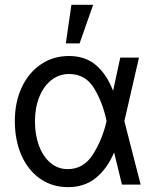

<svg xmlns="http://www.w3.org/2000/svg" viewBox="-20 -771 649 802"><path d="M42 -265.6Q42 -344.2 70.8 -406Q99.6 -467.8 151.1 -502.4Q202.6 -537.1 267.6 -537.1Q336.4 -537.1 380.9 -499Q425.3 -460.9 452.1 -392.6H452.6L482.4 -530.3H560.5L499.5 -265.1L567.4 0H489.3L457 -132.8H456.1Q427.7 -66.4 380.4 -27.8Q333 10.7 264.6 10.7Q198.2 10.7 147.7 -24.4Q97.2 -59.6 69.6 -122.3Q42 -185.1 42 -265.6ZM262.7 -64.5Q329.6 -64.5 368.7 -126.7Q407.7 -189 424.8 -263.7L425.3 -265.1L424.8 -266.6Q409.7 -341.3 373.5 -401.6Q337.4 -461.9 268.6 -461.9Q227.5 -461.9 195.1 -436.8Q162.6 -411.6 144.3 -366.5Q126 -321.3 126 -263.7Q126 -207 143.1 -161.6Q160.2 -116.2 191.4 -90.3Q222.7 -64.5 262.7 -64.5ZM278.3 -751H369.1L312.5 -589.8H254.9Z"/></svg>

Font: Pretendard Std
Style: Regular
Weight: 400
Designer: Base glyphs from Inter by Rasmus Andersson; Hangeul glyphs from Noto Sans CJK(Source Han Sans) by Jang Soo-young and Kan
Foundry: Kil Hyung-jin
Version: Version 1.309